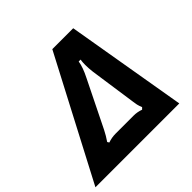

<svg xmlns="http://www.w3.org/2000/svg" viewBox="-238 -953 1143 1143"><g transform="rotate(-45 334.0 -381.5)"><path d="M653 0H-53L347 -763H523ZM194 -130Q226 -141 258 -141H409Q441 -141 470 -130L481 -141Q473 -160 470 -174Q467 -188 465 -205L423 -497Q419 -529 419 -558Q419 -582 422 -600H406Q400 -558 369 -497L225 -205Q209 -173 187 -141Z"/></g></svg>

Font: Open Sauce Sans ExBold Italic
Style: Regular
Weight: 800
Italic angle: -10°
Designer: Alfredo Marco Pradil
Foundry: Creative Sauce Fz LLC
Version: Version 1.477